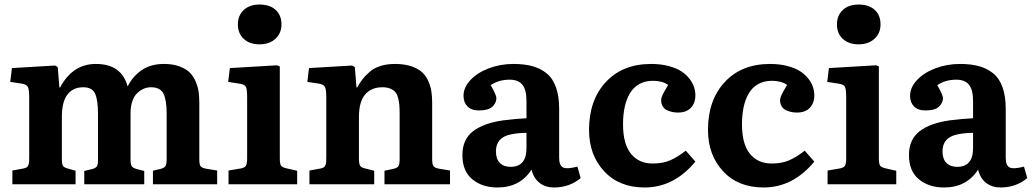

<svg xmlns="http://www.w3.org/2000/svg" viewBox="-20 -807 4522 841"><path d="M34.2 0V-60.1L82 -68.8Q91.3 -70.8 96.9 -74.2Q102.5 -77.6 104.7 -85Q106.9 -92.3 107.4 -98.1Q107.9 -104 107.9 -117.2V-378.9Q107.9 -414.1 102.3 -425.8Q96.7 -437.5 74.2 -440.9L24.9 -448.2L32.2 -508.8L221.2 -520L232.9 -513.2L240.2 -423.8H243.2Q297.9 -526.9 399.9 -526.9Q512.7 -526.9 539.1 -428.2Q560.1 -471.2 599.6 -499Q639.2 -526.9 698.2 -526.9Q737.8 -526.9 766.8 -515.9Q795.9 -504.9 812 -488.5Q828.1 -472.2 837.9 -448Q847.7 -423.8 850.3 -402.8Q853 -381.8 853 -356V-108.9Q853 -87.4 858.4 -79.3Q863.8 -71.3 883.8 -67.9L931.2 -60.1V0H649.9V-59.1L686 -67.9Q700.7 -72.3 705.3 -80.3Q710 -88.4 710 -110.8V-309.1Q710 -368.7 696 -396.7Q682.1 -424.8 641.1 -424.8Q625.5 -424.8 610.6 -418.7Q595.7 -412.6 582 -400.1Q568.4 -387.7 560.1 -364.7Q551.8 -341.8 551.8 -312V-110.8Q551.8 -87.9 556.6 -79.6Q561.5 -71.3 578.1 -66.9L611.8 -58.1V0H349.1V-58.1L384.8 -66.9Q399.4 -70.8 404.3 -78.4Q409.2 -85.9 409.2 -106V-309.1Q409.2 -369.1 396.5 -397Q383.8 -424.8 344.2 -424.8Q300.8 -424.8 275.9 -393.6Q251 -362.3 251 -294.9V-112.8Q251 -88.9 255.6 -81.1Q260.3 -73.2 276.9 -68.8L311 -59.1V0Z M1022 -700.2Q1022 -739.3 1047.6 -763.2Q1073.2 -787.1 1116.7 -787.1Q1162.1 -787.1 1187.5 -763.7Q1212.9 -740.2 1212.9 -700.2Q1212.9 -661.1 1186.3 -637Q1159.7 -612.8 1116.7 -612.8Q1073.7 -612.8 1047.9 -636.5Q1022 -660.2 1022 -700.2ZM981 0V-60.1L1032.7 -68.8Q1051.3 -71.8 1056.9 -80.8Q1062.5 -89.8 1062.5 -113.8V-381.8Q1062.5 -417 1056.6 -427.5Q1050.8 -438 1026.9 -440.9L979.5 -448.2L986.8 -508.8L1193.8 -521L1205.6 -516.1V-113.8Q1205.6 -89.8 1210.7 -82Q1215.8 -74.2 1233.9 -69.8L1281.7 -59.1V0Z M1335.4 0V-60.1L1383.3 -68.8Q1392.6 -70.8 1398.2 -74.2Q1403.8 -77.6 1406 -85Q1408.2 -92.3 1408.7 -98.1Q1409.2 -104 1409.2 -117.2V-378.9Q1409.2 -414.1 1403.6 -425.8Q1397.9 -437.5 1375.5 -440.9L1326.2 -448.2L1333.5 -508.8L1522.5 -520L1534.2 -513.2L1541.5 -423.8H1544.4Q1556.6 -445.3 1568.1 -460.2Q1579.6 -475.1 1599.1 -492.2Q1618.7 -509.3 1646.7 -518.1Q1674.8 -526.9 1710.4 -526.9Q1749.5 -526.9 1778.8 -517.6Q1808.1 -508.3 1825.9 -493.2Q1843.8 -478 1854.5 -455.3Q1865.2 -432.6 1869.1 -409.2Q1873 -385.7 1873 -356V-108.9Q1873 -87.9 1878.7 -79.6Q1884.3 -71.3 1904.3 -67.9L1951.2 -60.1V0H1664.1V-59.1L1700.2 -66.9Q1719.2 -70.3 1724.9 -78.9Q1730.5 -87.4 1730.5 -108.9V-309.1Q1730.5 -332.5 1729 -348.6Q1727.5 -364.7 1723.1 -380.1Q1718.8 -395.5 1710.7 -404.5Q1702.6 -413.6 1688.7 -419.2Q1674.8 -424.8 1655.3 -424.8Q1606 -424.8 1579.1 -392.8Q1552.2 -360.8 1552.2 -294.9V-112.8Q1552.2 -90.8 1556.9 -82Q1561.5 -73.2 1577.1 -69.8L1619.1 -59.1V0Z M2159.2 14.2Q2092.3 14.2 2048.8 -21.7Q2005.4 -57.6 2005.4 -127.9Q2005.4 -195.8 2051.5 -231.7Q2097.7 -267.6 2184.1 -279.8Q2242.7 -287.1 2286.1 -289.1V-365.2Q2286.1 -413.6 2268.3 -435.8Q2250.5 -458 2212.4 -458Q2165 -458 2129.4 -434.1Q2154.3 -390.6 2154.3 -377Q2154.3 -356 2136.5 -339.6Q2118.7 -323.2 2078.1 -323.2Q2044.9 -323.2 2027.6 -340.8Q2010.3 -358.4 2010.3 -387.2Q2010.3 -423.8 2040.5 -456.3Q2070.8 -488.8 2121.3 -507.8Q2171.9 -526.9 2229 -526.9Q2275.9 -526.9 2310.8 -517.6Q2345.7 -508.3 2373.3 -486.6Q2400.9 -464.8 2415 -425.5Q2429.2 -386.2 2429.2 -330.1V-115.2Q2429.2 -83 2445.6 -74Q2461.9 -64.9 2509.3 -77.1L2523.4 -26.9Q2474.6 14.2 2406.2 14.2Q2369.6 14.2 2343.8 -5.6Q2317.9 -25.4 2308.1 -64Q2257.8 14.2 2159.2 14.2ZM2216.3 -76.2Q2286.1 -76.2 2286.1 -158.2V-225.1Q2249.5 -225.1 2215.3 -217.8Q2152.3 -204.1 2152.3 -144Q2152.3 -110.8 2169.4 -93.5Q2186.5 -76.2 2216.3 -76.2Z M2803.7 14.2Q2691.9 14.2 2626 -57.1Q2560.1 -128.4 2560.1 -237.8Q2560.1 -368.7 2633.8 -447.8Q2707.5 -526.9 2832 -526.9Q2874.5 -526.9 2908.4 -517.8Q2942.4 -508.8 2963.9 -494.9Q2985.4 -481 2999.8 -462.4Q3014.2 -443.8 3020 -425.5Q3025.9 -407.2 3025.9 -389.2Q3025.9 -355.5 3006.1 -334.7Q2986.3 -314 2949.7 -314Q2938.5 -314 2927.7 -315.9Q2917 -317.9 2904.3 -323Q2891.6 -328.1 2883.8 -339.8Q2876 -351.6 2876 -368.2Q2876 -378.4 2882.3 -391.6Q2888.7 -404.8 2906.7 -435.1Q2881.3 -453.1 2839.8 -453.1Q2805.7 -453.1 2780 -438.7Q2754.4 -424.3 2739 -398.2Q2723.6 -372.1 2716.3 -338.1Q2709 -304.2 2709 -262.2Q2709 -176.3 2743.7 -133.5Q2778.3 -90.8 2838.9 -90.8Q2883.3 -90.8 2915 -104.5Q2946.8 -118.2 2983.9 -147L3025.9 -99.1Q2932.1 14.2 2803.7 14.2Z M3324.7 14.2Q3212.9 14.2 3147 -57.1Q3081.1 -128.4 3081.1 -237.8Q3081.1 -368.7 3154.8 -447.8Q3228.5 -526.9 3353 -526.9Q3395.5 -526.9 3429.4 -517.8Q3463.4 -508.8 3484.9 -494.9Q3506.3 -481 3520.8 -462.4Q3535.2 -443.8 3541 -425.5Q3546.9 -407.2 3546.9 -389.2Q3546.9 -355.5 3527.1 -334.7Q3507.3 -314 3470.7 -314Q3459.5 -314 3448.7 -315.9Q3438 -317.9 3425.3 -323Q3412.6 -328.1 3404.8 -339.8Q3397 -351.6 3397 -368.2Q3397 -378.4 3403.3 -391.6Q3409.7 -404.8 3427.7 -435.1Q3402.3 -453.1 3360.8 -453.1Q3326.7 -453.1 3301 -438.7Q3275.4 -424.3 3260 -398.2Q3244.6 -372.1 3237.3 -338.1Q3230 -304.2 3230 -262.2Q3230 -176.3 3264.6 -133.5Q3299.3 -90.8 3359.9 -90.8Q3404.3 -90.8 3436 -104.5Q3467.8 -118.2 3504.9 -147L3546.9 -99.1Q3453.1 14.2 3324.7 14.2Z M3646 -700.2Q3646 -739.3 3671.6 -763.2Q3697.3 -787.1 3740.7 -787.1Q3786.1 -787.1 3811.5 -763.7Q3836.9 -740.2 3836.9 -700.2Q3836.9 -661.1 3810.3 -637Q3783.7 -612.8 3740.7 -612.8Q3697.8 -612.8 3671.9 -636.5Q3646 -660.2 3646 -700.2ZM3605 0V-60.1L3656.7 -68.8Q3675.3 -71.8 3680.9 -80.8Q3686.5 -89.8 3686.5 -113.8V-381.8Q3686.5 -417 3680.7 -427.5Q3674.8 -438 3650.9 -440.9L3603.5 -448.2L3610.8 -508.8L3817.9 -521L3829.6 -516.1V-113.8Q3829.6 -89.8 3834.7 -82Q3839.8 -74.2 3857.9 -69.8L3905.8 -59.1V0Z M4115.2 14.2Q4048.3 14.2 4004.9 -21.7Q3961.4 -57.6 3961.4 -127.9Q3961.4 -195.8 4007.6 -231.7Q4053.7 -267.6 4140.1 -279.8Q4198.7 -287.1 4242.2 -289.1V-365.2Q4242.2 -413.6 4224.4 -435.8Q4206.5 -458 4168.5 -458Q4121.1 -458 4085.4 -434.1Q4110.4 -390.6 4110.4 -377Q4110.4 -356 4092.5 -339.6Q4074.7 -323.2 4034.2 -323.2Q4001 -323.2 3983.6 -340.8Q3966.3 -358.4 3966.3 -387.2Q3966.3 -423.8 3996.6 -456.3Q4026.9 -488.8 4077.4 -507.8Q4127.9 -526.9 4185.1 -526.9Q4231.9 -526.9 4266.8 -517.6Q4301.8 -508.3 4329.3 -486.6Q4356.9 -464.8 4371.1 -425.5Q4385.3 -386.2 4385.3 -330.1V-115.2Q4385.3 -83 4401.6 -74Q4418 -64.9 4465.3 -77.1L4479.5 -26.9Q4430.7 14.2 4362.3 14.2Q4325.7 14.2 4299.8 -5.6Q4273.9 -25.4 4264.2 -64Q4213.9 14.2 4115.2 14.2ZM4172.4 -76.2Q4242.2 -76.2 4242.2 -158.2V-225.1Q4205.6 -225.1 4171.4 -217.8Q4108.4 -204.1 4108.4 -144Q4108.4 -110.8 4125.5 -93.5Q4142.6 -76.2 4172.4 -76.2Z"/></svg>

Font: Literata Book
Style: Bold
Weight: 700
Designer: Latin by Veronika Burian and Jose Scaglione. Greek by Irene Vlachou. Cyrillic by Vera Evstafieva
Foundry: TypeTogether
Version: Version 2.003;PS 002.003;hotconv 1.0.88;makeotf.lib2.5.64775